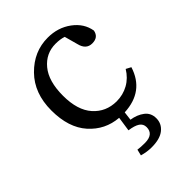

<svg xmlns="http://www.w3.org/2000/svg" viewBox="-209 -588 905 905"><g transform="rotate(-45 244.0 -135.0)"><path d="M251 184.1Q309.1 183.6 309.1 136.7Q309.1 115.2 291.5 103.5Q273.9 91.8 237.8 86.9L248.5 14.2Q162.1 7.3 104.5 -57.1Q46.9 -121.6 46.9 -236.3Q46.9 -351.1 115.7 -420.9Q184.6 -491.2 277.8 -491.2Q345.2 -491.2 395.5 -454.1Q445.8 -417 455.1 -360.8Q448.2 -323.2 407.2 -323.2Q366.2 -323.2 355 -371.1L336.9 -437Q314.5 -444.8 283.2 -444.8Q218.8 -444.8 176.8 -394Q134.8 -343.3 134.8 -246.6Q134.8 -149.9 179.7 -99.6Q224.6 -49.3 294.9 -48.8Q337.9 -48.8 374 -68.8Q410.2 -88.9 433.1 -127L458 -113.8Q419.4 8.3 285.2 14.6L279.8 58.1Q318.4 64 344.7 84Q371.1 104 371.1 139.6Q371.1 175.3 342.8 198.2Q314.5 221.2 258.8 221.2Q228 221.2 195.8 211.9L203.1 181.2Q221.2 184.1 251 184.1Z"/></g></svg>

Font: SourceSerifPro-Regular
Style: Regular
Weight: 400
Designer: Frank Grießhammer
Foundry: Adobe Systems Incorporated
Version: Version 1.014;PS Version 1.0;hotconv 1.0.73;makeotf.lib2.5.5